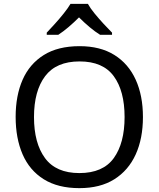

<svg xmlns="http://www.w3.org/2000/svg" viewBox="-20 -964 821 994"><path d="M720 -358Q720 -247 682.5 -164.5Q645 -82 572 -36Q499 10 391 10Q280 10 206.5 -36Q133 -82 97 -165Q61 -248 61 -359Q61 -469 97 -551Q133 -633 206.5 -679Q280 -725 392 -725Q499 -725 572 -679.5Q645 -634 682.5 -551.5Q720 -469 720 -358ZM156 -358Q156 -223 213 -145.5Q270 -68 391 -68Q513 -68 569 -145.5Q625 -223 625 -358Q625 -493 569 -569.5Q513 -646 392 -646Q271 -646 213.5 -569.5Q156 -493 156 -358ZM435 -944Q447 -922 469.5 -894.5Q492 -867 516.5 -840.5Q541 -814 560 -795V-784H498Q472 -800 444 -823.5Q416 -847 389 -874Q362 -847 335 -824Q308 -801 282 -784H222V-795Q241 -815 264.5 -841Q288 -867 310 -894.5Q332 -922 345 -944Z"/></svg>

Font: Noto Sans Multani
Style: Regular
Weight: 400
Designer: Monotype Design Team
Foundry: Monotype Imaging Inc.
Version: Version 2.002; ttfautohint (v1.8.4.7-5d5b)